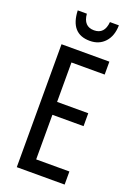

<svg xmlns="http://www.w3.org/2000/svg" viewBox="-171 -983 733 1048"><g transform="rotate(20 195.5 -459.0)"><path d="M348 0H70V-714H348V-639H155V-410H336V-335H155V-76H348ZM329 -918H277Q271 -846 210 -846Q149 -846 143 -918H90Q95 -784 208 -784Q262 -784 295 -820Q328 -856 329 -918Z"/></g></svg>

Font: Noto Sans Display Condensed
Style: Regular
Weight: 400
Width: 3
Designer: Monotype Design Team
Foundry: Monotype Imaging Inc.
Version: Version 1.900